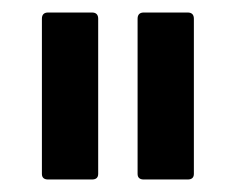

<svg xmlns="http://www.w3.org/2000/svg" viewBox="-20 -703 377 307"><path d="M210 -416Q200 -416 200 -425V-673Q200 -683 210 -683H280Q290 -683 290 -673V-425Q290 -416 280 -416ZM57 -416Q47 -416 47 -425V-673Q47 -683 57 -683H127Q137 -683 137 -673V-425Q137 -416 127 -416Z"/></svg>

Font: Sofia Sans Semi Condensed Medium
Style: Regular
Weight: 500
Designer: Botio Nikoltchev, Ani Petrova
Foundry: lettersoup
Version: Version 4.100